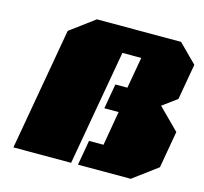

<svg xmlns="http://www.w3.org/2000/svg" viewBox="-106 -855 1035 974"><g transform="rotate(15 411.5 -368.5)"><path d="M45 0 158 -642 286 -737H728L823 -642L790 -454L714 -398L823 -289L789 -95L661 0H384L407 -131H483L514 -311H439L462 -442H525L554 -606H455L348 0Z"/></g></svg>

Font: Tomorrow ExtraBold
Style: Italic
Weight: 800
Italic angle: -10°
Designer: Tony de Marco, Monica Rizzolli
Foundry: Just in Type
Version: Version 2.002